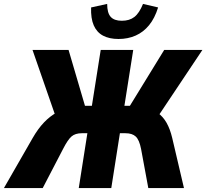

<svg xmlns="http://www.w3.org/2000/svg" viewBox="-60 -960 1053 980"><path d="M-40 0 107 -256Q134 -303 164.5 -335Q195 -367 230 -386Q265 -405 306 -414L223 -368L106 -705H290L379 -402L366 -420H409L454 -705H620L575 -420H618L592 -402L778 -705H973L748 -368L678 -414Q717 -405 744.5 -385Q772 -365 790 -333.5Q808 -302 819 -256L879 0H697L660 -200Q651 -246 633 -263Q615 -280 580 -280H552L508 0H342L386 -280H358Q324 -280 305 -263.5Q286 -247 262 -200L158 0ZM545 -761Q498 -761 466 -778Q434 -795 418.5 -830.5Q403 -866 405 -922L487 -940Q487 -894 505 -874Q523 -854 562 -854Q601 -854 626 -873.5Q651 -893 670 -940L747 -922Q730 -867 701 -831.5Q672 -796 632.5 -778.5Q593 -761 545 -761Z"/></svg>

Font: Nunito Sans 10pt Condensed Black
Style: Italic
Weight: 900
Width: 3
Italic angle: -9°
Designer: Vernon Adams
Foundry: Vernon Adams
Version: Version 3.101;gftools[0.9.27]